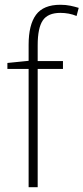

<svg xmlns="http://www.w3.org/2000/svg" viewBox="-20 -785 350 805"><path d="M244 -496H138V0H100V-496H11V-521L100 -530V-597Q100 -681 131 -723Q162 -765 233 -765Q256 -765 275 -761Q294 -757 310 -752L301 -718Q270 -731 233 -731Q181 -731 159.5 -699.5Q138 -668 138 -595V-529H244Z"/></svg>

Font: Noto Sans Gujarati SemiCondensed ExtraLight
Style: Regular
Weight: 200
Width: 4
Designer: Jelle Bosma - Monotype Design Team, Universal Thirst
Foundry: Monotype Imaging Inc.
Version: Version 2.106; ttfautohint (v1.8.4.7-5d5b)